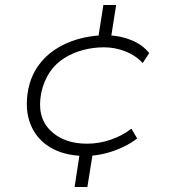

<svg xmlns="http://www.w3.org/2000/svg" viewBox="-20 -632 711 767"><path d="M278 115 299 -22 313 -9Q234 -11 179.5 -44Q125 -77 101.5 -136.5Q78 -196 93 -276Q104 -328 131.5 -367.5Q159 -407 199 -433.5Q239 -460 287.5 -474.5Q336 -489 389 -491L372 -479L393 -612H444L423 -479L409 -491Q459 -490 504 -472Q549 -454 576 -420L550 -380Q523 -410 481.5 -426.5Q440 -443 396 -443Q352 -443 311 -432Q270 -421 235.5 -399Q201 -377 178 -342.5Q155 -308 145 -262Q126 -167 179.5 -112.5Q233 -58 328 -58Q376 -58 422.5 -74Q469 -90 505 -118L528 -79Q505 -61 475.5 -46.5Q446 -32 413 -22.5Q380 -13 345 -10L351 -22L329 115Z"/></svg>

Font: Nunito Sans 7pt SemiExpanded ExtraLight
Style: Italic
Weight: 250
Width: 6
Italic angle: -9°
Designer: Vernon Adams
Foundry: Vernon Adams
Version: Version 3.101;gftools[0.9.27]